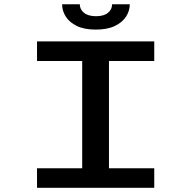

<svg xmlns="http://www.w3.org/2000/svg" viewBox="-20 -898 915 918"><path d="M157 0V-93.5H373V-606.5H157V-700H717.5V-606.5H501V-93.5H717.5V0ZM438 -756.5Q382.5 -756.5 347 -774Q311.5 -791.5 294.2 -819Q277 -846.5 277 -877.5H361.5Q361.5 -853.5 381.5 -837Q401.5 -820.5 439 -820.5Q477 -820.5 496.5 -837Q516 -853.5 516 -877.5H600.5Q600.5 -846.5 583 -819Q565.5 -791.5 529.5 -774Q493.5 -756.5 438 -756.5Z"/></svg>

Font: Trispace SemiExpanded Medium
Style: Regular
Weight: 500
Width: 6
Designer: Tyler Finck
Foundry: Etcetera Type Company
Version: Version 1.210; ttfautohint (v1.8.3)